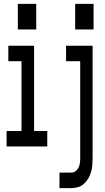

<svg xmlns="http://www.w3.org/2000/svg" viewBox="-20 -756 540 991"><path d="M368 -604V-736H463V-604ZM72 -604V-736H167V-604ZM287 215V135H347Q360 135 370 127.5Q380 120 385.5 108.5Q391 97 392.5 85Q394 73 394 60V-440H321V-520H458V60Q458 78 456.5 96Q455 114 450 131.5Q445 149 436 164.5Q427 180 413.5 192.5Q400 205 382.5 210Q365 215 347 215ZM14 0V-80H91V-440H23V-520H156V-80H224V0Z"/></svg>

Font: Iosevka SS04 Medium
Style: Regular
Weight: 500
Monospace: yes
Designer: Belleve Invis
Foundry: Belleve Invis
Version: Version 19.0.0; ttfautohint (v1.8.4)